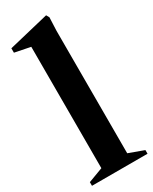

<svg xmlns="http://www.w3.org/2000/svg" viewBox="-209 -857 725 907"><g transform="rotate(-30 153.5 -403.0)"><path d="M4 0V-20L84 -50V-712L-1 -729V-753L219 -806L228 -790L225 -718V-50L307 -20V0Z"/></g></svg>

Font: Wittgenstein
Style: Bold
Weight: 700
Designer: Jörg Drees
Foundry: Jörg Drees
Version: Version 1.303; ttfautohint (v1.8.4.7-5d5b)